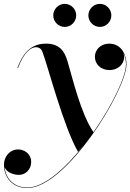

<svg xmlns="http://www.w3.org/2000/svg" viewBox="-72 -690 659 970"><path d="M374.5 -612C374.5 -580.5 401 -554 432.5 -554C464.5 -554 490.5 -580.5 490.5 -612C490.5 -644 464.5 -670.5 432.5 -670.5C401 -670.5 374.5 -644 374.5 -612ZM197 -612C197 -580.5 223.5 -554 255 -554C287 -554 313 -580.5 313 -612C313 -644 287 -670.5 255 -670.5C223.5 -670.5 197 -644 197 -612ZM66 260C262 260 567 -235 567 -365C567 -408.5 544.5 -469.5 479.5 -469.5C437.5 -469.5 407.5 -440 407.5 -403C407.5 -365.5 437 -336 482 -336C521 -336 555 -363.5 555 -402C555 -408.5 553.5 -415.5 551 -422.5C560.5 -404 564.5 -383 564.5 -364.5C564.5 -302.5 494.5 -157 400 -22.5C335.5 -118 296 -290.5 269 -380.5C254 -432.5 227.5 -469.5 161 -469.5C96.5 -469.5 49 -436.5 16 -346.5L18.5 -345.5C49.5 -429.5 87 -451.5 109 -451.5C131.5 -451.5 139 -437 143 -426.5C170.5 -354 249 -49.5 322 76.5C334 63 344 51.5 353 40.5C259.5 160 151.5 257.5 66 257.5C1 257.5 -43 215 -48.5 154.5C-39.5 180 -5 193.5 24 193.5C56.5 193.5 85.5 166.5 85.5 128.5C85.5 85.5 49.5 65 19.5 65C-23.5 65 -52 103 -52 141C-52 210 -6 260 66 260Z"/></svg>

Font: Bodoni* 72pt Medium
Style: Italic
Weight: 500
Italic angle: -13°
Version: Version 2.3